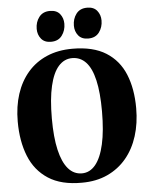

<svg xmlns="http://www.w3.org/2000/svg" viewBox="-63 -1030 859 1093"><g transform="rotate(-5 366.0 -483.0)"><path d="M361 11.5Q243 12.5 169 -35.5Q95 -83.5 60.8 -169Q26.5 -254.5 26.5 -367Q26.5 -453 49.5 -523.8Q72.5 -594.5 117 -646Q161.5 -697.5 225.8 -725.2Q290 -753 372.5 -753Q490.5 -753 563.8 -707Q637 -661 671 -578.2Q705 -495.5 705 -384.5Q705 -298 682.2 -225.8Q659.5 -153.5 615.2 -100.5Q571 -47.5 507 -18Q443 11.5 361 11.5ZM365.5 -41.5Q410.5 -41.5 442.8 -80.5Q475 -119.5 492.2 -195.8Q509.5 -272 509.5 -383.5Q509.5 -491.5 493.2 -561.5Q477 -631.5 445 -665.8Q413 -700 366.5 -700Q321 -700 288.5 -663.5Q256 -627 238.8 -553Q221.5 -479 221.5 -367Q221.5 -260 238.2 -187.8Q255 -115.5 287 -78.5Q319 -41.5 365.5 -41.5ZM255 -803Q218 -803 199 -826.5Q180 -850 180 -883Q180 -922 201.5 -950.2Q223 -978.5 263.5 -978.5H264.5Q302 -978.5 320.8 -955Q339.5 -931.5 339.5 -899Q339.5 -860.5 318.2 -831.8Q297 -803 256 -803ZM467.5 -803Q430.5 -803 411.5 -826.5Q392.5 -850 392.5 -883Q392.5 -922 413.8 -950.2Q435 -978.5 476 -978.5H477Q514 -978.5 533 -955Q552 -931.5 552 -899Q552 -860.5 530.8 -831.8Q509.5 -803 468.5 -803Z"/></g></svg>

Font: Merriweather 60pt Black
Style: Regular
Weight: 900
Version: Version 2.100